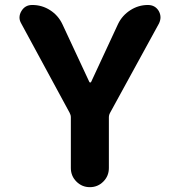

<svg xmlns="http://www.w3.org/2000/svg" viewBox="-20 -775 718 774"><path d="M339.8 -445.3Q340.8 -442.4 343.8 -442.4Q346.7 -442.4 347.7 -445.3L456.1 -678.7Q472.7 -712.9 505.4 -733.9Q538.1 -754.9 576.2 -754.9Q605.5 -754.9 620.1 -730.5Q627 -717.8 627 -705.1Q627 -693.4 621.1 -680.7L423.8 -320.3Q418.9 -311.5 418.9 -301.8V-97.7Q418.9 -65.4 396.5 -43Q374 -20.5 342.3 -20.5Q310.5 -20.5 288.1 -43Q265.6 -65.4 265.6 -97.7V-301.8Q265.6 -311.5 260.7 -320.3L65.4 -680.7Q58.6 -692.4 58.6 -704.1Q58.6 -717.8 66.4 -730.5Q81.1 -754.9 109.4 -754.9H110.4Q149.4 -754.9 182.1 -733.9Q214.8 -712.9 231.4 -677.7Z"/></svg>

Font: Gen Jyuu GothicX Bold
Style: Bold
Weight: 700
Designer: Ryoko NISHIZUKA (kana &amp; ideographs); Paul D. Hunt (Latin, Greek &amp; Cyrillic); Wenlong ZHANG (bopomofo); Sandoll C
Version: Version 1.058.20140828